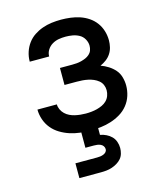

<svg xmlns="http://www.w3.org/2000/svg" viewBox="-114 -625 777 927"><g transform="rotate(-15 275.0 -161.0)"><path d="M278 12Q253 12 227 9Q201 6 176.5 -2Q152 -10 129.5 -23.5Q107 -37 90.5 -57Q74 -77 65.5 -102Q57 -127 57 -152H154Q154 -139 160 -126Q166 -113 176 -103.5Q186 -94 198.5 -88Q211 -82 224 -79Q237 -76 251 -74.5Q265 -73 278 -73Q292 -73 306.5 -74.5Q321 -76 334.5 -79.5Q348 -83 361 -89Q374 -95 384 -105Q394 -115 399 -128.5Q404 -142 404 -156Q404 -170 398.5 -183Q393 -196 382 -205Q371 -214 358 -219.5Q345 -225 331 -228Q317 -231 303 -232Q289 -233 275 -233H214V-318H275Q287 -318 298.5 -319Q310 -320 321.5 -323Q333 -326 343.5 -330.5Q354 -335 363 -343Q372 -351 376 -362Q380 -373 380 -385Q380 -402 371 -418Q362 -434 346.5 -442.5Q331 -451 313.5 -454Q296 -457 279 -457Q261 -457 244 -454Q227 -451 212 -442Q197 -433 187.5 -418Q178 -403 178 -385H81V-386Q81 -410 88.5 -433Q96 -456 110 -475Q124 -494 143.5 -507Q163 -520 185.5 -528Q208 -536 231.5 -539Q255 -542 279 -542Q302 -542 326 -539Q350 -536 372.5 -528.5Q395 -521 415 -507.5Q435 -494 449 -475Q463 -456 470 -433Q477 -410 477 -386Q477 -369 473 -352Q469 -335 459.5 -320.5Q450 -306 436 -295.5Q422 -285 406 -278Q426 -271 444 -259.5Q462 -248 475.5 -232.5Q489 -217 495 -196Q501 -175 501 -154Q501 -128 493 -103Q485 -78 468.5 -57.5Q452 -37 429.5 -23.5Q407 -10 382 -2Q357 6 331 9Q305 12 278 12ZM167 220V146H275Q283 146 291 145Q299 144 307 141Q315 138 320.5 132Q326 126 326 118Q326 109 321 102Q316 95 308 91.5Q300 88 291.5 87Q283 86 275 86H233V-73H317V44Q333 47 347.5 54Q362 61 373 72Q384 83 389.5 98.5Q395 114 395 130Q395 144 391 158Q387 172 378 182.5Q369 193 356.5 200.5Q344 208 330.5 212.5Q317 217 303 218.5Q289 220 275 220Z"/></g></svg>

Font: Lode Dark
Style: Bold
Weight: 700
Monospace: yes
Designer: Belleve Invis
Foundry: Belleve Invis
Version: Version 29.2.0; ttfautohint (v1.8.3)